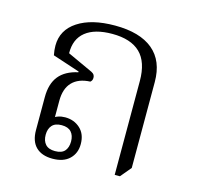

<svg xmlns="http://www.w3.org/2000/svg" viewBox="-87 -647 766 745"><g transform="rotate(15 296.0 -274.0)"><path d="M185 7Q142 7 118.5 -16Q95 -39 95 -84V-216Q95 -270 120 -301Q145 -332 196 -343V-346L87 -382Q85 -392 84 -401.5Q83 -411 83 -420Q83 -483 138 -519Q193 -555 287 -555Q387 -555 439.5 -511.5Q492 -468 492 -383V-38L456 5H435V-372Q435 -448 397.5 -484.5Q360 -521 285 -521Q215 -521 178 -491.5Q141 -462 142 -405L244 -358Q252 -354 255 -349Q258 -344 258 -337Q258 -326 250 -320Q203 -318 178 -292Q153 -266 153 -217V-141L144 -145Q151 -152 164 -156.5Q177 -161 192 -161Q228 -161 252.5 -138.5Q277 -116 277 -76Q277 -39 253 -16Q229 7 185 7ZM187 -24Q214 -24 226 -38Q238 -52 238 -76Q238 -100 225.5 -114Q213 -128 187 -128Q161 -128 148.5 -114Q136 -100 136 -76Q136 -52 148.5 -38Q161 -24 187 -24Z"/></g></svg>

Font: Noto Serif Thai Light
Style: Regular
Weight: 300
Version: Version 2.001